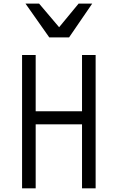

<svg xmlns="http://www.w3.org/2000/svg" viewBox="-20 -1024 640 1044"><path d="M100 -725H174V-419H426V-725H500V0H426V-348H174V0H100ZM118.5 -1004.5H192.5L301.5 -876L407.5 -1004.5H481.5L355.5 -820.5H248Z"/></svg>

Font: JuliaMono Light
Style: Regular
Weight: 300
Monospace: yes
Designer: cormullion
Foundry: corm
Version: Version 0.054; ttfautohint (v1.8.4)